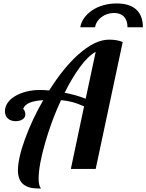

<svg xmlns="http://www.w3.org/2000/svg" viewBox="-20 -980 849 1114"><path d="M515.1 -920.4Q543.5 -939.5 580.1 -949.7Q616.7 -960 656.7 -960Q731.4 -960 770.3 -924.8Q809.1 -889.6 809.1 -821.8H719.7Q719.7 -861.8 699.2 -883.3Q678.7 -904.8 641.1 -904.8Q621.1 -904.8 602.3 -898.4Q583.5 -892.1 568.4 -880.4Q553.2 -869.1 543.7 -854Q534.2 -838.9 531.7 -821.8H445.8Q450.2 -850.6 468.3 -875.7Q486.3 -900.9 515.1 -920.4ZM131.3 99.6Q84 76.7 84 7.8Q84 -25.4 94.5 -71.8Q105 -118.2 124.5 -171.9Q167.5 -290 231 -398.9Q181.2 -396 152.1 -384Q123 -372.1 113.8 -347.2Q118.2 -347.2 122.6 -336.9Q127 -326.7 127 -315.9Q127 -298.3 110.8 -287.6Q94.7 -276.9 70.8 -276.9Q43.9 -276.9 26.9 -291.5Q8.8 -306.6 8.8 -335Q8.8 -359.9 23.9 -382.6Q39.1 -405.3 66.9 -421.9Q95.2 -439 132.6 -448.5Q169.9 -458 212.9 -458Q233.9 -458 265.1 -455.1Q349.1 -587.4 433.1 -662.6Q530.8 -750 612.8 -750Q661.6 -750 691.9 -735.8L535.2 0H391.1L467.8 -362.8Q431.6 -379.4 400.1 -387.7Q368.7 -396 334 -398.9Q277.3 -276.4 241.2 -148.4Q204.1 -20 204.1 58.1Q204.1 96.7 217.8 113.8Q190.4 113.8 169.9 111.3Q149.4 108.9 131.3 99.6ZM535.2 -679.2Q491.7 -655.8 443.8 -590.8Q397 -526.4 355 -441.9Q423.3 -428.7 477.1 -407.2Z"/></svg>

Font: Pattaya
Style: Regular
Weight: 400
Designer: Pablo Impallari / Thai characters Designed by Thanarat Vachiruckul and Suppakit Chalermlarp
Foundry: Pablo Impallari
Version: Version 2.001